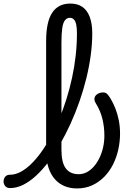

<svg xmlns="http://www.w3.org/2000/svg" viewBox="-136 -1039 770 1078"><path d="M-79 17Q-98 17 -107 5.5Q-116 -6 -116 -20.5Q-116 -35 -107 -46.5Q-98 -58 -79 -58Q-51 -58 -22 -73Q7 -88 36 -115.5Q65 -143 93 -181.5Q121 -220 146.5 -267Q172 -314 195 -368Q218 -422 236.5 -481Q255 -540 268.5 -602Q282 -664 289 -727Q296 -790 296 -852Q296 -867 309 -874.5Q322 -882 339 -882Q356 -882 369 -874.5Q382 -867 382 -852Q382 -793 373.5 -729.5Q365 -666 349 -600.5Q333 -535 310.5 -470.5Q288 -406 260.5 -345.5Q233 -285 201.5 -230Q170 -175 136 -130Q102 -85 66 -52Q30 -19 -6.5 -1Q-43 17 -79 17ZM296 19Q258 19 226.5 6Q195 -7 172 -33Q149 -59 136 -98.5Q123 -138 123 -191V-808Q123 -916 157 -967.5Q191 -1019 259 -1019Q300 -1019 327 -1000Q354 -981 368 -943.5Q382 -906 382 -852Q382 -833 369 -824Q356 -815 339 -815Q322 -815 309 -824Q296 -833 296 -852Q296 -882 292 -901Q288 -920 279 -929.5Q270 -939 256 -939Q240 -939 229 -925.5Q218 -912 213.5 -881Q209 -850 209 -798V-200Q209 -163 215 -136.5Q221 -110 233.5 -93.5Q246 -77 264 -69Q282 -61 306 -61Q330 -61 351 -72Q372 -83 390 -103Q408 -123 421.5 -150.5Q435 -178 442.5 -210Q450 -242 450 -278Q450 -326 439 -371.5Q428 -417 402 -459Q391 -477 395 -490.5Q399 -504 412.5 -512Q426 -520 443 -520Q458 -520 467 -510Q476 -500 485 -485Q500 -460 512 -429.5Q524 -399 531 -363.5Q538 -328 538 -288Q538 -245 528.5 -201Q519 -157 499.5 -117.5Q480 -78 450.5 -47.5Q421 -17 382.5 1Q344 19 296 19Z"/></svg>

Font: Playwrite PE
Style: Regular
Weight: 400
Designer: Veronika Burian, José Scaglione
Foundry: TypeTogether
Version: Version 1.002